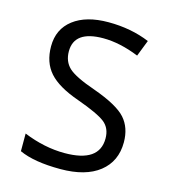

<svg xmlns="http://www.w3.org/2000/svg" viewBox="-109 -814 819 913"><g transform="rotate(15 300.0 -357.0)"><path d="M68.8 -23.9V-110.8Q171.9 -68.8 271 -68.8Q441.9 -68.8 441.9 -186Q441.9 -236.8 407.5 -264.2Q373 -291.5 268.1 -329.1Q166.5 -364.7 122.3 -414.3Q78.1 -463.9 78.1 -543Q78.1 -627.9 140.9 -676Q203.6 -724.1 313 -724.1Q424.8 -724.1 516.1 -686L484.9 -606Q390.6 -644 309.1 -644Q166 -644 166 -542Q166 -492.2 198 -461.9Q230 -431.6 330.1 -397Q450.2 -354 490.5 -308.3Q530.8 -262.7 530.8 -190.9Q530.8 -97.2 463.1 -43.7Q395.5 9.8 271 9.8Q141.6 9.8 68.8 -23.9Z"/></g></svg>

Font: Noto Mono
Style: Regular
Weight: 400
Designer: Monotype Design Team
Foundry: Monotype Imaging Inc.
Version: Version 1.00